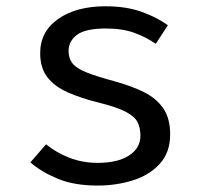

<svg xmlns="http://www.w3.org/2000/svg" viewBox="-20 -571 655 603"><path d="M286.7 -59.5Q349.2 -59.5 385.1 -82.6Q421 -105.6 421 -145.1Q421 -169.2 412.1 -187.2Q403.1 -205.1 375.4 -219.7Q347.7 -234.4 290.3 -248.7Q234.4 -262.6 193.1 -280.8Q151.8 -299 129 -328.2Q106.2 -357.4 106.2 -404.1Q106.2 -472.3 163.1 -511.8Q220 -551.3 311.3 -551.3Q376.4 -551.3 424.9 -533.8Q473.3 -516.4 507.2 -491.8L469.2 -433.3Q439 -454.4 401.8 -467.9Q364.6 -481.5 312.3 -481.5Q248.7 -481.5 222.1 -461.8Q195.4 -442.1 195.4 -410.8Q195.4 -386.7 208.5 -371Q221.5 -355.4 252.8 -343.1Q284.1 -330.8 339 -315.9Q391.8 -301.5 431.3 -282.1Q470.8 -262.6 492.6 -231Q514.4 -199.5 514.4 -149.2Q514.4 -91.8 481.5 -56.2Q448.7 -20.5 396.7 -4.4Q344.6 11.8 286.7 11.8Q213.3 11.8 161.8 -9.5Q110.3 -30.8 75.4 -61L124.6 -117.9Q156.4 -91.8 197.7 -75.6Q239 -59.5 286.7 -59.5Z"/></svg>

Font: FiraCode Nerd Font
Style: Regular
Weight: 400
Designer: Carrois Corporate, Edenspiekermann AG, Nikita Prokopov
Foundry: Carrois Corporate, Edenspiekermann AG, Nikita Prokopov
Version: Version 6.002;Nerd Fonts 3.4.0